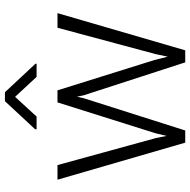

<svg xmlns="http://www.w3.org/2000/svg" viewBox="-16 -770 786 794"><g transform="rotate(-90 377.0 -373.0)"><path d="M223.1 -123.5 350.6 -528.3H400.4L525.9 -127L539.6 -72.3L550.3 -122.6L659.2 -528.3H719.7L565.9 0H516.1L379.9 -419.9L374 -447.8L367.7 -419.4L234.4 0H184.1L30.8 -528.3H91.3L203.1 -121.1L211.9 -76.7ZM392.6 -745.6 510.3 -619.6V-614.7H456.1L373.5 -703.6L292 -614.7H239.3V-620.6L355.5 -745.6Z"/></g></svg>

Font: Vazirmatn RD UI FD ExtraLight
Style: Regular
Weight: 200
Designer: Saber Rastikerdar
Foundry: Saber Rastikerdar
Version: Version 33.003